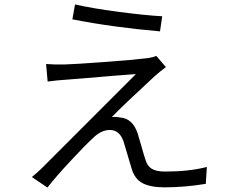

<svg xmlns="http://www.w3.org/2000/svg" viewBox="-20 -803 1040 856"><path d="M302.7 -716.8 314.5 -783.2Q391.6 -765.6 510.3 -750Q628.9 -734.4 703.1 -730.5L693.4 -663.1Q481.4 -681.6 302.7 -716.8ZM676.8 -553.7 719.7 -503.9Q695.3 -486.3 667 -460.9Q528.3 -333 478.5 -281.2Q499 -283.2 514.6 -279.3Q571.3 -275.4 593.8 -208Q598.6 -193.4 610.4 -151.4Q622.1 -109.4 627.9 -92.8Q635.7 -63.5 656.2 -50.8Q676.8 -38.1 715.8 -38.1Q822.3 -38.1 902.3 -58.6L897.5 16.6Q803.7 32.2 712.9 32.2Q651.4 32.2 615.7 13.7Q580.1 -4.9 566.4 -52.7Q561.5 -67.4 548.8 -111.8Q536.1 -156.2 531.2 -170.9Q513.7 -223.6 469.7 -223.6Q432.6 -223.6 396.5 -189.5Q362.3 -158.2 295.4 -86.4Q228.5 -14.6 191.4 33.2L122.1 -13.7Q148.4 -35.2 168 -54.7L585.9 -472.7Q550.8 -470.7 487.8 -465.3Q424.8 -460 356 -454.1Q287.1 -448.2 269.5 -447.3Q236.3 -445.3 192.4 -439.5L185.5 -517.6Q224.6 -514.6 267.6 -515.6Q311.5 -516.6 443.4 -526.4Q575.2 -536.1 630.9 -543Q658.2 -545.9 676.8 -553.7Z"/></svg>

Font: GenEi Gothic M SemiLight
Style: Regular
Weight: 350
Designer: o_tamon (Modified); [Source Han Sans]
Ryoko NISHIZUKA  (kana & ideographs); Paul D. Hunt (Latin, Greek & Cyrillic); Wenl
Version: Version 1.1a;Original Version 1.004